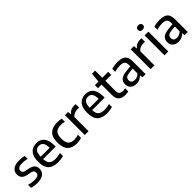

<svg xmlns="http://www.w3.org/2000/svg" viewBox="340 -2240 3719 3719"><g transform="rotate(-45 2199.0 -380.5)"><path d="M209.5 10Q122.5 10 51.5 -12.5V-93Q129 -70 209 -70Q274.5 -70 303.2 -91Q332 -112 332 -150Q332 -182 315.2 -198.8Q298.5 -215.5 259 -224L181 -239.5Q105.5 -254.5 72.8 -292Q40 -329.5 40 -390Q40 -461.5 96 -507Q152 -552.5 268.5 -552.5Q304.5 -552.5 338.2 -548.2Q372 -544 402 -536V-455.5Q338.5 -472.5 271 -472.5Q196 -472.5 167.5 -449.2Q139 -426 139 -392.5Q139 -364.5 154.8 -346.8Q170.5 -329 210 -320L288 -305Q362.5 -289.5 396.8 -254Q431 -218.5 431 -154.5Q431 -78 374.2 -34Q317.5 10 209.5 10Z M776 10Q640.5 10 573 -56.2Q505.5 -122.5 505.5 -272Q505.5 -413 567 -482.8Q628.5 -552.5 735.5 -552.5Q840.5 -552.5 897 -482.5Q953.5 -412.5 953.5 -269.5V-239.5H611Q614 -147.5 656.5 -110Q699 -72.5 789.5 -72.5Q820.5 -72.5 854.5 -77.8Q888.5 -83 925.5 -93V-11Q885 0 848.5 5Q812 10 776 10ZM734.5 -481Q678 -481 645.2 -442.2Q612.5 -403.5 610.5 -305.5H854.5Q853 -403 822 -442Q791 -481 734.5 -481Z M1286.5 10Q1164 10 1098.2 -57.8Q1032.5 -125.5 1032.5 -271.5Q1032.5 -418.5 1103.5 -485.5Q1174.5 -552.5 1305.5 -552.5Q1335 -552.5 1364.2 -549Q1393.5 -545.5 1420 -539V-453Q1367 -466 1318 -466Q1227.5 -466 1184 -422.2Q1140.5 -378.5 1140.5 -273Q1140.5 -165.5 1181.5 -121.2Q1222.5 -77 1302 -77Q1327.5 -77 1356 -81.8Q1384.5 -86.5 1420 -97.5V-12Q1356.5 10 1286.5 10Z M1511 0V-544H1597.5L1606 -472H1611.5Q1638 -511 1679 -530.5Q1720 -550 1766 -550Q1788.5 -550 1809.5 -546V-450.5Q1797.5 -452.5 1785.2 -453.2Q1773 -454 1760.5 -454Q1722 -454 1681 -436.8Q1640 -419.5 1615.5 -384.5V0Z M2118 10Q1982.5 10 1915 -56.2Q1847.5 -122.5 1847.5 -272Q1847.5 -413 1909 -482.8Q1970.5 -552.5 2077.5 -552.5Q2182.5 -552.5 2239 -482.5Q2295.5 -412.5 2295.5 -269.5V-239.5H1953Q1956 -147.5 1998.5 -110Q2041 -72.5 2131.5 -72.5Q2162.5 -72.5 2196.5 -77.8Q2230.5 -83 2267.5 -93V-11Q2227 0 2190.5 5Q2154 10 2118 10ZM2076.5 -481Q2020 -481 1987.2 -442.2Q1954.5 -403.5 1952.5 -305.5H2196.5Q2195 -403 2164 -442Q2133 -481 2076.5 -481Z M2615.5 9.5Q2527.5 9.5 2479.2 -35Q2431 -79.5 2431 -177.5V-459.5H2333V-544H2431L2449 -740H2535.5V-544H2697.5V-459.5H2535.5V-194.5Q2535.5 -129.5 2561.2 -104Q2587 -78.5 2640.5 -78.5Q2667.5 -78.5 2704 -86.5V-0.5Q2660 9.5 2615.5 9.5Z M2925.5 9Q2846.5 9 2801.8 -31.5Q2757 -72 2757 -142Q2757 -214.5 2805.8 -255.5Q2854.5 -296.5 2963 -306L3076.5 -317.5V-352Q3076.5 -420.5 3043.5 -445.2Q3010.5 -470 2941 -470Q2910 -470 2871 -464.5Q2832 -459 2794 -446.5V-528.5Q2830.5 -540.5 2874.5 -546.5Q2918.5 -552.5 2957 -552.5Q3031.5 -552.5 3080.8 -533.2Q3130 -514 3154.2 -469Q3178.5 -424 3178.5 -346V0H3092L3084.5 -58.5H3078.5Q3052.5 -25 3012.2 -8Q2972 9 2925.5 9ZM2861.5 -151.5Q2861.5 -67.5 2955 -67.5Q2987 -67.5 3018.8 -80.5Q3050.5 -93.5 3076.5 -124V-252.5L2972 -242Q2913 -236 2887.2 -213.5Q2861.5 -191 2861.5 -151.5Z M3314.5 0V-544H3401L3409.5 -472H3415Q3441.5 -511 3482.5 -530.5Q3523.5 -550 3569.5 -550Q3592 -550 3613 -546V-450.5Q3601 -452.5 3588.8 -453.2Q3576.5 -454 3564 -454Q3525.5 -454 3484.5 -436.8Q3443.5 -419.5 3419 -384.5V0Z M3694.5 0V-544H3799V0ZM3747 -650Q3678 -650 3678 -710Q3678 -738.5 3695.5 -754.8Q3713 -771 3747 -771Q3781 -771 3798.5 -754.8Q3816 -738.5 3816 -710Q3816 -650 3747 -650Z M4080 9Q4001 9 3956.2 -31.5Q3911.5 -72 3911.5 -142Q3911.5 -214.5 3960.2 -255.5Q4009 -296.5 4117.5 -306L4231 -317.5V-352Q4231 -420.5 4198 -445.2Q4165 -470 4095.5 -470Q4064.5 -470 4025.5 -464.5Q3986.5 -459 3948.5 -446.5V-528.5Q3985 -540.5 4029 -546.5Q4073 -552.5 4111.5 -552.5Q4186 -552.5 4235.2 -533.2Q4284.5 -514 4308.8 -469Q4333 -424 4333 -346V0H4246.5L4239 -58.5H4233Q4207 -25 4166.8 -8Q4126.5 9 4080 9ZM4016 -151.5Q4016 -67.5 4109.5 -67.5Q4141.5 -67.5 4173.2 -80.5Q4205 -93.5 4231 -124V-252.5L4126.5 -242Q4067.5 -236 4041.8 -213.5Q4016 -191 4016 -151.5Z"/></g></svg>

Font: Encode Sans Md
Style: Regular
Weight: 500
Designer: Multiple Designers
Foundry: Impallari Type
Version: Version 3.002; ttfautohint (v1.8.3) -l 8 -r 50 -G 200 -x 14 